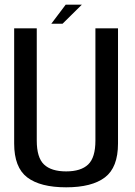

<svg xmlns="http://www.w3.org/2000/svg" viewBox="-20 -796 576 820"><path d="M262.5 4Q372.5 4 428.2 -38.5Q484 -81 484 -183V-675H387.5V-195.5Q387.5 -123 356.5 -93.5Q325.5 -64 262.5 -64Q199 -64 168 -93.5Q137 -123 137 -195.5V-675H40.5V-183Q40.5 -81 96.2 -38.5Q152 4 262.5 4ZM199 -694.5H247L329.5 -776H260.5Z"/></svg>

Font: Anybody SemiCondensed
Style: Regular
Weight: 400
Width: 4
Version: Version 1.113;gftools[0.9.25]